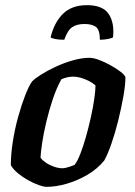

<svg xmlns="http://www.w3.org/2000/svg" viewBox="-20 -724 523 744"><path d="M161 0Q149 0 129.5 -7Q110 -14 88.5 -26Q67 -38 49 -53Q31 -68 22 -84Q22 -128 30 -177.5Q38 -227 51 -273.5Q64 -320 78 -355.5Q92 -391 104 -408Q114 -419 138.5 -434.5Q163 -450 195 -465Q227 -480 262 -490Q297 -500 327 -500Q342 -500 363.5 -492Q385 -484 407.5 -471.5Q430 -459 446.5 -446.5Q463 -434 466 -425Q466 -395 458 -350Q450 -305 438 -256.5Q426 -208 411.5 -166.5Q397 -125 384 -102Q357 -69 318.5 -46.5Q280 -24 238.5 -12Q197 0 161 0ZM222 -72Q228 -72 236 -74Q244 -76 253 -79Q262 -82 269 -85Q280 -99 291.5 -128.5Q303 -158 313.5 -195.5Q324 -233 332.5 -271.5Q341 -310 345.5 -342Q350 -374 350 -393Q339 -403 324 -410.5Q309 -418 293.5 -422.5Q278 -427 264 -427Q252 -427 241 -424.5Q230 -422 218 -417Q199 -383 184.5 -339.5Q170 -296 159.5 -252Q149 -208 143.5 -171Q138 -134 137 -113Q144 -103 158 -93.5Q172 -84 189.5 -78Q207 -72 222 -72ZM229 -570Q206 -570 193 -573Q180 -576 176 -579Q190 -637 224 -670.5Q258 -704 317 -704Q378 -704 401 -670Q424 -636 418 -579Q413 -576 398.5 -573Q384 -570 367 -570Q367 -608 352 -619.5Q337 -631 307 -631Q278 -631 260 -619Q242 -607 229 -570Z"/></svg>

Font: Texturina 12pt
Style: Bold Italic
Weight: 700
Italic angle: -11°
Designer: Guillermo Torres Carreño
Foundry: Omnibus-Type
Version: Version 1.002